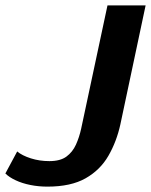

<svg xmlns="http://www.w3.org/2000/svg" viewBox="-75 -687 562 715"><path d="M373.3 -224Q359.3 -160 328.8 -107Q298.3 -54 243.7 -23Q189 8 101.7 8Q68.3 8 37.8 1.8Q7.3 -4.3 -16.8 -15.7Q-41 -27 -55 -41L-11 -123Q7.3 -107.7 39.8 -97.3Q72.3 -87 109 -87Q149.3 -87 172.3 -103.8Q195.3 -120.7 207.8 -148.3Q220.3 -176 227.3 -208L325.3 -667H467.3Z"/></svg>

Font: Epunda Sans Light
Style: Italic
Weight: 300
Italic angle: -12.0243°
Designer: Simon Atzbach
Foundry: typofactur
Version: Version 2.204